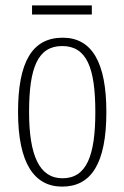

<svg xmlns="http://www.w3.org/2000/svg" viewBox="-20 -683 461 713"><path d="M99 -629H321V-663H99ZM211 10C318 10 375 -75 375 -267C375 -450 322 -543 213 -543C99 -543 47 -452 47 -267C47 -77 107 10 211 10ZM212 -21C126 -21 88 -106 88 -267C88 -431 120 -512 211 -512C302 -512 334 -431 334 -267C334 -106 302 -21 212 -21Z"/></svg>

Font: Noto Serif Georgian ExtraCondensed ExtraLight
Style: Regular
Weight: 200
Width: 2
Designer: Monotype Design Team, Akaki Razmadze
Foundry: Google LLC
Version: Version 2.003